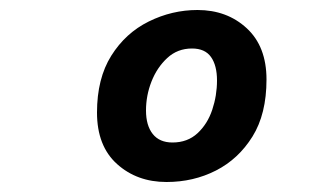

<svg xmlns="http://www.w3.org/2000/svg" viewBox="-20 -731 640 384"><path d="M313 -367Q254 -367 214 -403Q174 -439 174 -506Q174 -574 202.5 -619.5Q231 -665 277.5 -688Q324 -711 375 -711Q434 -711 473.5 -674.5Q513 -638 513 -572Q513 -503 485 -458Q457 -413 412 -390Q367 -367 313 -367ZM325 -446Q355 -446 375 -464.5Q395 -483 404.5 -511.5Q414 -540 414 -570Q414 -600 402 -617Q390 -634 364 -634Q335 -634 314.5 -615Q294 -596 283 -568Q272 -540 272 -510Q272 -480 285.5 -463Q299 -446 325 -446Z"/></svg>

Font: Source Code Pro ExtraLight
Style: Bold Italic
Weight: 700
Italic angle: -11°
Monospace: yes
Version: Version 1.016;hotconv 1.0.116;makeotfexe 2.5.65601